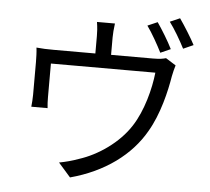

<svg xmlns="http://www.w3.org/2000/svg" viewBox="-59 -911 1118 1022"><g transform="rotate(5 500.0 -399.5)"><path d="M827 -679C807 -720 770 -780 745 -816L692 -793C719 -756 753 -695 773 -655ZM513 -621V-714C513 -735 515 -758 519 -789H423C428 -758 429 -735 429 -714V-621H207C172 -621 143 -622 114 -625C117 -603 118 -569 118 -548V-373C118 -353 116 -326 114 -309H201C199 -324 198 -350 198 -368V-547H756C747 -461 716 -340 661 -256C600 -161 491 -86 390 -54C358 -42 320 -32 287 -26L352 48C535 -1 672 -103 747 -235C803 -330 832 -455 845 -535C849 -554 855 -581 860 -595L806 -629C793 -625 775 -621 737 -621ZM809 -824C837 -787 870 -730 892 -687L946 -711C927 -748 888 -810 862 -847Z"/></g></svg>

Font: Noto Sans T Chinese Regular
Style: Regular
Weight: 400
Designer: Ryoko NISHIZUKA (kana & ideographs); Paul D. Hunt (Latin, Greek & Cyrillic); Wenlong ZHANG (bopomofo); Sandoll Communica
Foundry: Adobe Systems Incorporated
Version: Version 1.000;PS 1;hotconv 1.0.78;makeotf.lib2.5.61930